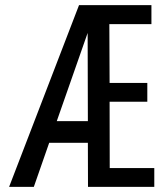

<svg xmlns="http://www.w3.org/2000/svg" viewBox="-20 -731 640 751"><path d="M583.5 0V-73.7H409.2L408.7 -333H556.2V-406.7H408.7L407.7 -636.7H572.3V-710.9H289.1L15.6 0H112.3L172.4 -172.4H323.7L324.2 0ZM202.1 -257.3 322.8 -602.1 323.7 -257.3Z"/></svg>

Font: RobotoMono Nerd Font
Style: Regular
Weight: 400
Monospace: yes
Designer: Google
Version: Version 3.000;Nerd Fonts 3.2.1